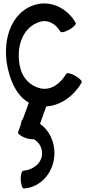

<svg xmlns="http://www.w3.org/2000/svg" viewBox="-20 -583 522 1104"><path d="M415 -452C368 -534 277 -581 187 -557C36 -516 -15 -334 30 -169C49 -96 85 -26 146 7L112 100C107 104 102 116 100 132L84 177C81 186 100 200 126 210C146 217 165 219 174 217C203 234 223 264 222 300C221 355 171 394 113 399C105 400 98 423 99 451C101 479 108 501 117 501C218 494 292 404 293 300C294 230 262 165 210 129L246 29C329 24 405 -31 449 -108C454 -116 438 -133 413 -147C389 -161 366 -166 361 -159C329 -103 273 -61 212 -75C156 -88 113 -131 98 -187C67 -303 106 -430 214 -459C259 -471 303 -443 327 -401C332 -394 355 -399 379 -413C403 -427 420 -444 415 -452Z"/></svg>

Font: Nupuram Condensed Medium
Style: Regular
Weight: 500
Width: 3
Designer: Santhosh Thottingal (santhosh.thottingal@gmail.com)
Foundry: SMC
Version: Version 1.000